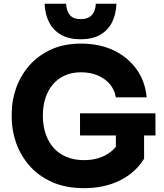

<svg xmlns="http://www.w3.org/2000/svg" viewBox="-20 -984 872 1024"><path d="M428.2 19.5Q329.8 19.5 257 -13.4Q184.2 -46.2 136.6 -101Q89 -155.8 65.8 -222.6Q42.5 -289.5 42.5 -357.2V-379.2Q42.5 -447.8 65.9 -514Q89.2 -580.2 135.8 -633.9Q182.2 -687.5 251.5 -719.5Q320.8 -751.5 412.2 -751.5Q510.8 -751.5 586.6 -715.1Q662.5 -678.8 708.5 -614.2Q754.5 -549.8 762.2 -465H597.8Q591.5 -505 566 -535Q540.5 -565 501 -581.8Q461.5 -598.5 412.2 -598.5Q364.2 -598.5 326.4 -581.8Q288.5 -565 262.2 -534.1Q236 -503.2 222.2 -460.8Q208.5 -418.2 208.5 -367.2Q208.5 -314 223.4 -270.2Q238.2 -226.5 266.2 -195Q294.2 -163.5 335.4 -146.8Q376.5 -130 428.2 -130Q496 -130 545.9 -158.1Q595.8 -186.2 617.5 -232.2L598 -120V-293.5H748.5V-137.5Q701.8 -62.2 619.1 -21.4Q536.5 19.5 428.2 19.5ZM406.8 -261.5V-379.5H809V-261.5ZM410.2 -774.5Q348 -774.5 306.1 -798.2Q264.2 -822 242.2 -864.6Q220.2 -907.2 218 -964H332.5Q334.5 -926.2 352.4 -904.1Q370.2 -882 410.2 -882Q450.5 -882 470.1 -904.1Q489.8 -926.2 491 -964H601Q599 -907.2 577.2 -864.6Q555.5 -822 514 -798.2Q472.5 -774.5 410.2 -774.5Z"/></svg>

Font: SVN-Sora Variable
Style: Regular
Weight: 400
Designer: Jonathan Barnbrook, Julián Moncada
Foundry: Barnbrook Fonts
Version: Version 2.000 - Viet hoa boi STYLEno.1 Fonts